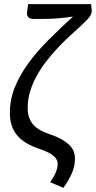

<svg xmlns="http://www.w3.org/2000/svg" viewBox="-20 -736 461 922"><path d="M420.5 -687Q421 -679.5 419.2 -672.8Q417.5 -666 411.5 -657.2Q405.5 -648.5 393.8 -636.5Q382 -624.5 363 -607Q337 -583.5 308.2 -556.8Q279.5 -530 251.8 -500Q224 -470 199 -437.2Q174 -404.5 154.8 -369Q135.5 -333.5 124.2 -295.5Q113 -257.5 113 -217.5Q113 -190.5 120.2 -170.5Q127.5 -150.5 141.2 -135.8Q155 -121 175 -110.2Q195 -99.5 220 -91Q256 -78.5 279.2 -64.8Q302.5 -51 316 -36.5Q329.5 -22 334.8 -6.5Q340 9 340 25Q340 62 325.2 95.8Q310.5 129.5 284.5 166L221 139Q227 130 233.5 119.5Q240 109 245.2 97.8Q250.5 86.5 253.8 74.5Q257 62.5 257 51Q257 42.5 253.5 33.5Q250 24.5 240.5 15.5Q231 6.5 213.8 -2.8Q196.5 -12 169.5 -21Q135.5 -32.5 109.2 -47.5Q83 -62.5 64.8 -83.2Q46.5 -104 37 -131.2Q27.5 -158.5 27.5 -194Q27.5 -258 50.8 -316Q74 -374 114.5 -430Q155 -486 210.5 -541.8Q266 -597.5 330.5 -656.5Q298.5 -651.5 261.5 -648.2Q224.5 -645 180.5 -645H141.5Q122.5 -645 115.5 -654.2Q108.5 -663.5 109.5 -673.5L115 -716H417.5Z"/></svg>

Font: Lato
Style: Italic
Weight: 400
Italic angle: -7°
Designer: Lukasz Dziedzic
Foundry: tyPoland Lukasz Dziedzic
Version: Version 2.007; 2014-02-27